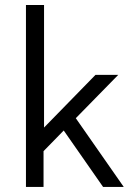

<svg xmlns="http://www.w3.org/2000/svg" viewBox="-20 -742 529 762"><path d="M83 0V-722.2H154.8V-235.8L358.9 -444.8H449.2L280.8 -272.9L471.2 0H389.2L232.9 -224.1L152.8 -142.1V0Z"/></svg>

Font: CMU Sans Serif
Style: Medium
Weight: 500
Version: Version 0.7.0